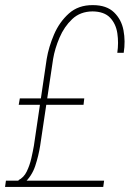

<svg xmlns="http://www.w3.org/2000/svg" viewBox="-22 -741 523 761"><path d="M387.2 0H-2L1.5 -24.9H390.6ZM309.1 -325.7H52.2L56.6 -351.1H312ZM188.5 -507.3 137.2 -163.6Q130.9 -123.5 117.7 -83.5Q104.5 -43.5 73.2 -14.6L50.3 -26.4Q72.3 -37.1 84 -61.3Q95.7 -85.4 102.1 -113.3Q108.4 -141.1 112.3 -163.1L163.1 -507.3Q170.9 -554.7 192.1 -604.2Q213.4 -653.8 251 -687.5Q288.6 -721.2 346.2 -720.7Q400.4 -720.7 429.9 -692.1Q459.5 -663.6 467.5 -620.6Q475.6 -577.6 468.3 -531.7H442.9Q448.7 -571.3 443.1 -608.9Q437.5 -646.5 414.3 -670.9Q391.1 -695.3 344.7 -695.8Q295.9 -695.3 264.2 -665.3Q232.4 -635.3 213.9 -591.8Q195.3 -548.3 188.5 -507.3Z"/></svg>

Font: Roboto Condensed Thin
Style: Italic
Weight: 250
Italic angle: -12°
Designer: Christian Robertson
Foundry: Google
Version: Version 3.008; 2023